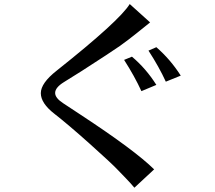

<svg xmlns="http://www.w3.org/2000/svg" viewBox="-20 -836 1040 930"><path d="M254.9 -494.1Q558.6 -735.4 608.4 -816.4L707 -727.5Q686.5 -710.9 644 -676.8Q601.6 -642.6 560.5 -613.3Q518.6 -584 376 -492.2L290 -438.5Q247.1 -412.1 247.1 -385.7Q247.1 -361.3 286.1 -335.9Q325.2 -310.5 369.1 -281.2Q633.8 -107.4 726.6 -15.6L630.9 73.2Q612.3 50.8 591.8 29.8Q571.3 8.8 551.8 -11.7Q519.5 -45.9 414.6 -139.6Q309.6 -233.4 243.7 -284.7Q177.7 -335.9 177.7 -384.8Q177.7 -433.6 254.9 -494.1ZM581.1 -545.9 619.1 -561.5Q687.5 -503.9 737.3 -424.8L665 -394.5Q631.8 -466.8 581.1 -545.9ZM699.2 -590.8 737.3 -607.4Q805.7 -547.9 855.5 -469.7L783.2 -440.4Q750 -512.7 699.2 -590.8Z"/></svg>

Font: GenEi LateMin v2
Style: Medium
Weight: 500
Designer: o_tamon (Modified)
Foundry: o_tamon / Adobe Systems Incorporated / FONT 910 / Philipp H. Poll
Version: Version 2.1;Original Version 1.004